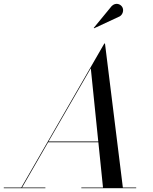

<svg xmlns="http://www.w3.org/2000/svg" viewBox="-65 -995 810 1015"><path d="M568 -908.5C584 -918 591 -941 581.5 -957.5C572 -974 546.5 -983.5 525.5 -963L430.5 -847.5L432.5 -845.5ZM-45 -3.5V0H175V-3.5H51.5L189.5 -243H455L479.5 -3.5H365V0H655V-3.5H584.5L490 -765H486.5L47.5 -3.5ZM415 -634 454.5 -247H191.5Z"/></svg>

Font: Bodoni* 48pt
Style: Italic
Weight: 400
Italic angle: -13°
Version: Version 2.3